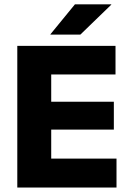

<svg xmlns="http://www.w3.org/2000/svg" viewBox="-20 -846 586 866"><path d="M58 0V-639H211V0ZM103.5 0V-130.5H505.5V0ZM147.5 -261.5V-387H493.5V-261.5ZM103 -510V-639H501V-510ZM318 -826.5H482V-825L342.5 -690H207.5V-691.5Z"/></svg>

Font: Anek Tamil
Style: Bold
Weight: 700
Designer: Aadarsh Rajan (Tamil), Yesha Goshar (Latin)
Foundry: Ek Type
Version: Version 1.003